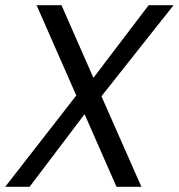

<svg xmlns="http://www.w3.org/2000/svg" viewBox="-23 -720 689 740"><path d="M-3 0 271 -352 118 -700H214L337 -420L550 -700H646L368 -349L522 0H426L303 -280L91 0Z"/></svg>

Font: DM Sans 24pt
Style: Italic
Weight: 400
Italic angle: -10°
Designer: Colophon Foundry, Jonny Pinhorn
Foundry: Colophon Foundry
Version: Version 4.004;gftools[0.9.30]